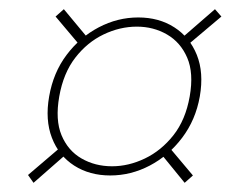

<svg xmlns="http://www.w3.org/2000/svg" viewBox="-20 -507 528 418"><path d="M220 -125Q175 -125 141.5 -146.5Q108 -168 93 -207Q78 -246 87 -297Q96 -349 125 -387.5Q154 -426 195 -447.5Q236 -469 281 -469Q326 -469 359.5 -447.5Q393 -426 408.5 -387.5Q424 -349 415 -297Q406 -246 376.5 -207Q347 -168 306 -146.5Q265 -125 220 -125ZM53 -109 41 -126 123 -196 126 -173ZM382 -109 329 -174 342 -194 400 -125ZM224 -145Q260 -145 295.5 -162Q331 -179 357.5 -212.5Q384 -246 393 -297Q402 -348 387.5 -381.5Q373 -415 343.5 -432Q314 -449 278 -449Q241 -449 205.5 -432Q170 -415 144 -381.5Q118 -348 109 -297Q100 -246 114 -212.5Q128 -179 157.5 -162Q187 -145 224 -145ZM160 -401 101 -471 119 -487 173 -422ZM379 -401 372 -421 448 -487 462 -471Z"/></svg>

Font: DM Sans 11pt Thin
Style: Italic
Weight: 250
Italic angle: -10°
Version: Version 4.004;gftools[0.9.30]